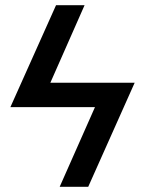

<svg xmlns="http://www.w3.org/2000/svg" viewBox="-20 -720 559 740"><path d="M196 -700H306L174 -401H499L320 0H210L346 -307H20Z"/></svg>

Font: LT Superior Semi-bold
Style: Regular
Weight: 600
Designer: Daniel Lyons
Foundry: LyonsType
Version: Version 1.0